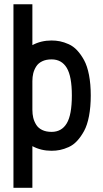

<svg xmlns="http://www.w3.org/2000/svg" viewBox="-20 -704 490 912"><path d="M225.1 12.2Q174.8 12.2 133.8 -9.8V188H43.9V-683.6H133.8V-489.7Q174.8 -511.7 225.1 -511.7Q245.6 -511.7 264.9 -507.8Q284.2 -503.9 306.2 -494.1Q328.1 -484.4 346.2 -465.1Q364.3 -445.8 379.4 -418.2Q394.5 -390.6 402.8 -347.7Q411.1 -304.7 411.1 -250.5Q411.1 -196.3 402.8 -152.8Q394.5 -109.4 379.4 -81.8Q364.3 -54.2 346.2 -34.7Q328.1 -15.1 306.2 -5.4Q284.2 4.4 264.9 8.3Q245.6 12.2 225.1 12.2ZM133.8 -182.6Q133.8 -162.1 137.9 -144.8Q142.1 -127.4 151.9 -111.6Q161.6 -95.7 180.2 -86.7Q198.7 -77.6 225.1 -77.6Q272.9 -77.6 297.1 -118.2Q321.3 -158.7 321.3 -250.5Q321.3 -341.3 297.1 -381.6Q272.9 -421.9 225.1 -421.9Q198.7 -421.9 180.2 -412.8Q161.6 -403.8 151.9 -388.2Q142.1 -372.6 137.9 -355.5Q133.8 -338.4 133.8 -318.8Z"/></svg>

Font: Anka/Coder Narrow
Style: Bold
Weight: 700
Width: 3
Monospace: yes
Version: Version 001.100